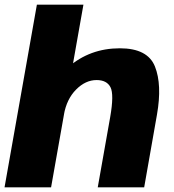

<svg xmlns="http://www.w3.org/2000/svg" viewBox="-32 -805 746 825"><path d="M-12.5 0H187.5L326.5 -785H126.5ZM388 0H587.5L642.5 -312.5Q665 -441 633.8 -519.2Q602.5 -597.5 483 -597.5Q354 -597.5 260.5 -515.8Q167 -434 152.5 -353L242.5 -312Q254.5 -379.5 295 -420.2Q335.5 -461 383 -461Q427 -461 442.8 -430Q458.5 -399 441.5 -302Z"/></svg>

Font: Anybody UltraCondensed Thin ExtraBold
Style: Italic
Weight: 800
Italic angle: -10°
Version: Version 1.111